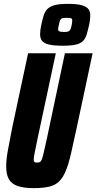

<svg xmlns="http://www.w3.org/2000/svg" viewBox="-20 -963 498 991"><path d="M154 8Q101 8 69.5 -3.5Q38 -15 25 -39.5Q12 -64 12 -104Q12 -140 21 -189Q30 -238 43 -304L125 -688H268L174 -248Q164 -200 159 -174.5Q154 -149 154 -138Q154 -132 156.5 -128.5Q159 -125 163 -124.5Q167 -124 172 -124Q181 -124 186.5 -127Q192 -130 196.5 -142Q201 -154 206.5 -179Q212 -204 222 -248L315 -688H458L376 -304Q359 -225 346.5 -170.5Q334 -116 319.5 -81Q305 -46 285 -26.5Q265 -7 233.5 0.5Q202 8 154 8ZM304 -727Q257 -727 231.5 -733.5Q206 -740 196.5 -753Q187 -766 187 -785Q187 -796 188.5 -808.5Q190 -821 193 -834Q199 -863 205.5 -883.5Q212 -904 225 -917Q238 -930 262.5 -936.5Q287 -943 330 -943Q377 -943 402 -936Q427 -929 436.5 -916Q446 -903 446 -883Q446 -872 444.5 -860Q443 -848 440 -834Q433 -804 427 -784Q421 -764 408 -751Q395 -738 370.5 -732.5Q346 -727 304 -727ZM313 -798Q322 -798 328.5 -799.5Q335 -801 339.5 -805.5Q344 -810 347 -821Q349 -827 351 -839Q353 -851 353 -857Q353 -865 348.5 -868Q344 -871 325 -871Q314 -871 306.5 -870Q299 -869 294.5 -864.5Q290 -860 287 -849Q286 -843 283 -831Q280 -819 280 -812Q280 -804 286.5 -801Q293 -798 313 -798Z"/></svg>

Font: Saira ExtraCondensed Black
Style: Italic
Weight: 900
Width: 2
Italic angle: -12°
Designer: Hector Gatti with collaboration of the Omnibus-Type team
Foundry: Omnibus-Type
Version: Version 1.101